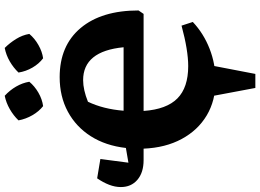

<svg xmlns="http://www.w3.org/2000/svg" viewBox="-168 -778 1130 835"><g transform="rotate(-90 397.5 -360.0)"><path d="M119 -301Q65 -301 33.5 -328Q2 -355 2 -400Q2 -425 12 -451Q22 -477 40 -503L124 -489L108 -367L172 -378Q182 -466 223 -530.5Q264 -595 330 -630.5Q396 -666 480 -666Q617 -666 693.5 -575Q770 -484 770 -323L755 -301H333Q340 -201 387.5 -154Q435 -107 528 -107Q597 -107 704 -136L720 -87Q670 -40 603.5 -14Q537 12 464 12Q378 12 313.5 -26.5Q249 -65 211 -135.5Q173 -206 169 -301ZM467 -564Q425 -564 373 -543Q341 -476 334 -388H610Q593 -564 467 -564ZM399 -905Q423 -883 439 -855.5Q455 -828 460 -798Q441 -775 412.5 -758.5Q384 -742 354 -738Q331 -756 314.5 -784.5Q298 -813 292 -845Q313 -867 341 -883Q369 -899 399 -905ZM607 -905Q629 -883 646 -855.5Q663 -828 668 -798Q649 -775 620 -758.5Q591 -742 562 -738Q538 -756 521.5 -784.5Q505 -813 500 -845Q521 -867 548.5 -883Q576 -899 607 -905ZM433 185 393 -28H535L494 185Z"/></g></svg>

Font: Piazzolla SC
Style: Bold
Weight: 700
Designer: Juan Pablo del Peral
Foundry: Huerta Tipografica
Version: Version 1.330